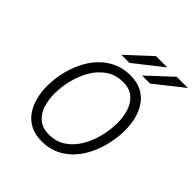

<svg xmlns="http://www.w3.org/2000/svg" viewBox="-244 -1089 1269 1269"><g transform="rotate(45 391.0 -454.5)"><path d="M348.5 12Q285.5 12 241 -11.5Q196.5 -35 168.8 -75.2Q141 -115.5 128 -166.5Q115 -217.5 115 -272Q115 -332 128.2 -394Q141.5 -456 168.2 -513Q195 -570 235.8 -614.8Q276.5 -659.5 331.8 -685.8Q387 -712 457 -712Q519.5 -712 563.5 -688.5Q607.5 -665 634.8 -624.8Q662 -584.5 674.8 -534.5Q687.5 -484.5 687.5 -431Q687.5 -370.5 674.2 -307.8Q661 -245 634.5 -187.8Q608 -130.5 567.5 -85.5Q527 -40.5 472.2 -14.2Q417.5 12 348.5 12ZM350 -53.5Q419 -53.5 469.2 -88Q519.5 -122.5 552.5 -178.5Q585.5 -234.5 601.5 -301Q617.5 -367.5 617.5 -431.5Q617.5 -485.5 601.5 -535Q585.5 -584.5 549.5 -615.5Q513.5 -646.5 454 -646.5Q384.5 -646.5 333.8 -612Q283 -577.5 250.2 -521.2Q217.5 -465 201.2 -399.2Q185 -333.5 185 -270.5Q185 -214 201.2 -164.2Q217.5 -114.5 253.8 -84Q290 -53.5 350 -53.5ZM510 -765 678 -921H782.5L585 -765ZM316.5 -765 485 -921H590L392 -765Z"/></g></svg>

Font: Overpass Light
Style: Italic
Weight: 300
Italic angle: -10°
Designer: Delve Withrington, Dave Bailey, Thomas Jockin
Foundry: Delve Fonts LLC
Version: Version 4.000; ttfautohint (v1.8.3)